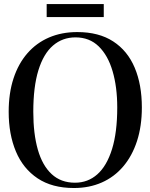

<svg xmlns="http://www.w3.org/2000/svg" viewBox="-20 -909 736 940"><path d="M342 11.5Q235 11.5 164 -36Q93 -83.5 57.8 -167.5Q22.5 -251.5 22.5 -361.5Q22.5 -453 46.2 -525.2Q70 -597.5 114.2 -648.2Q158.5 -699 220.2 -725.5Q282 -752 358 -752Q464 -752 534.2 -706.2Q604.5 -660.5 639.5 -577.5Q674.5 -494.5 674.5 -383Q674.5 -291.5 650.8 -218.5Q627 -145.5 583.2 -94Q539.5 -42.5 478.2 -15.5Q417 11.5 342 11.5ZM347 -14.5Q410.5 -14.5 456.8 -55.8Q503 -97 528.5 -179Q554 -261 554 -383Q554 -483 531.2 -560.5Q508.5 -638 463.2 -682Q418 -726 349.5 -726Q286 -726 239.5 -686Q193 -646 168 -565Q143 -484 143 -361.5Q143 -254.5 165.2 -176.5Q187.5 -98.5 233 -56.5Q278.5 -14.5 347 -14.5ZM488 -889V-825.5H208.5V-889Z"/></svg>

Font: Merriweather 144pt
Style: Regular
Weight: 400
Version: Version 2.100